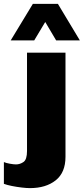

<svg xmlns="http://www.w3.org/2000/svg" viewBox="-88 -781 431 988"><path d="M66 187Q49 187 23.5 184Q-2 181 -27 176Q-52 171 -68 165V53Q-57 58 -37 61.5Q-17 65 -6 65Q15 65 33 52.5Q51 40 51 -4V-510H249V26Q249 107 198.5 147Q148 187 66 187ZM-33 -573 81 -761H210L323 -573H201L108 -730H182L88 -573Z"/></svg>

Font: Chivo Medium Black
Style: Regular
Weight: 900
Version: Version 2.002